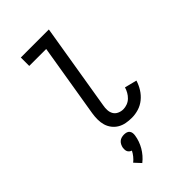

<svg xmlns="http://www.w3.org/2000/svg" viewBox="-288 -831 1177 1177"><g transform="rotate(-45 300.0 -243.0)"><path d="M361 8Q336 8 312 3.5Q288 -1 267.5 -13Q247 -25 232.5 -44Q218 -63 211.5 -85.5Q205 -108 205 -133.5Q205 -159 209 -184L288 -662H141V-735H384L291 -172Q287 -152 288 -132.5Q289 -113 298 -97.5Q307 -82 324.5 -74Q342 -66 361 -66Q378 -66 395.5 -72.5Q413 -79 426.5 -92Q440 -105 449 -121Q458 -137 463 -154L542 -134Q533 -104 516 -77Q499 -50 474.5 -30Q450 -10 420.5 -1Q391 8 361 8ZM210 249 172 208Q187 196 199 181Q211 166 219 150Q212 148 205.5 143Q199 138 195.5 131Q192 124 191.5 115.5Q191 107 192 99Q194 88 199 77.5Q204 67 212.5 59.5Q221 52 232 49Q243 46 254 46Q265 46 275 49Q285 52 291 59.5Q297 67 298.5 77.5Q300 88 298 99Q295 120 287.5 141Q280 162 269 181Q258 200 243 217.5Q228 235 210 249Z"/></g></svg>

Font: Iosevka Curly Extended
Style: Italic
Weight: 400
Width: 7
Italic angle: -9°
Monospace: yes
Designer: Belleve Invis
Foundry: Belleve Invis
Version: Version 11.1.0; ttfautohint (v1.8.3)